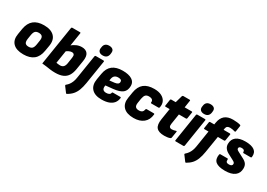

<svg xmlns="http://www.w3.org/2000/svg" viewBox="4 -1668 3897 2805"><g transform="rotate(30 1952.0 -265.0)"><path d="M253 12Q134 12 78 -45.5Q22 -103 40 -207L56 -304Q74 -407 136.5 -458Q199 -509 308 -509Q425 -509 482 -451Q539 -393 522 -289L506 -195Q489 -90 426.5 -39Q364 12 253 12ZM265 -123Q305 -123 325 -143Q345 -163 353 -211L364 -282Q372 -330 355.5 -352.5Q339 -375 296 -375Q256 -375 236.5 -355Q217 -335 209 -286L198 -216Q191 -167 207 -145Q223 -123 265 -123Z M791 12Q747 12 710 7Q673 2 637.5 -3.5Q602 -9 562 -12L666 -669Q668 -683 682 -683H811Q824 -683 822 -669L736 -124Q750 -122 766 -119.5Q782 -117 799 -117Q835 -117 855.5 -137.5Q876 -158 883 -203L898 -303Q904 -340 892.5 -356Q881 -372 856 -372Q833 -372 807.5 -360Q782 -348 751 -323L772 -435Q815 -472 857.5 -490.5Q900 -509 946 -509Q1013 -509 1044 -468Q1075 -427 1061 -340L1037 -191Q1026 -122 997.5 -77Q969 -32 918.5 -10Q868 12 791 12Z M1170 -484Q1172 -497 1186 -497H1315Q1329 -497 1327 -484L1264 -87Q1252 -15 1232.5 37Q1213 89 1180 127Q1147 165 1095 194Q1086 198 1080 191L1014 103Q1011 99 1011.5 93Q1012 87 1018 83Q1041 65 1058.5 41Q1076 17 1088.5 -14.5Q1101 -46 1107 -86ZM1267 -554Q1227 -554 1206 -574Q1185 -594 1189 -631L1192 -650Q1196 -686 1218.5 -706Q1241 -726 1281 -726Q1322 -726 1343 -706.5Q1364 -687 1359 -650L1357 -631Q1352 -594 1329.5 -574Q1307 -554 1267 -554Z M1571 12Q1458 12 1404 -47Q1350 -106 1368 -212L1385 -311Q1402 -412 1464.5 -460.5Q1527 -509 1636 -509Q1737 -509 1792 -474.5Q1847 -440 1847 -376Q1847 -296 1799 -257Q1751 -218 1642 -207L1521 -195L1519 -185Q1513 -145 1529.5 -125.5Q1546 -106 1583 -106Q1614 -106 1633 -116.5Q1652 -127 1654 -145Q1656 -159 1668 -159H1792Q1807 -159 1805 -145Q1799 -94 1770.5 -59Q1742 -24 1692 -6Q1642 12 1571 12ZM1535 -287 1617 -296Q1654 -301 1670.5 -314Q1687 -327 1687 -351Q1687 -371 1672.5 -380.5Q1658 -390 1628 -390Q1589 -390 1567 -371Q1545 -352 1539 -313Z M2113 12Q1994 12 1938.5 -46.5Q1883 -105 1900 -207L1916 -305Q1933 -409 1995 -459Q2057 -509 2168 -509Q2243 -509 2292 -483.5Q2341 -458 2361.5 -415Q2382 -372 2370 -316Q2367 -302 2356 -302H2237Q2222 -302 2224 -316Q2228 -345 2209 -360Q2190 -375 2156 -375Q2116 -375 2097 -354.5Q2078 -334 2069 -285L2058 -214Q2050 -166 2067 -144.5Q2084 -123 2125 -123Q2162 -123 2180 -139Q2198 -155 2202 -182Q2204 -196 2216 -196H2335Q2351 -196 2349 -182Q2340 -88 2277.5 -38Q2215 12 2113 12Z M2631 12Q2535 12 2498 -32.5Q2461 -77 2477 -177L2507 -365H2439Q2424 -365 2427 -379L2443 -484Q2446 -497 2457 -497H2533L2567 -617Q2573 -630 2584 -630H2691Q2705 -630 2702 -616L2684 -497H2802Q2817 -497 2814 -484L2798 -379Q2795 -365 2784 -365H2663L2636 -193Q2630 -157 2641.5 -140.5Q2653 -124 2680 -124Q2696 -124 2711.5 -127Q2727 -130 2745 -136Q2762 -143 2759 -125L2742 -20Q2740 -8 2728 -3Q2707 5 2682 8.5Q2657 12 2631 12Z M2820 0Q2806 0 2808 -14L2882 -484Q2885 -497 2897 -497H3026Q3041 -497 3039 -484L2965 -14Q2962 0 2950 0ZM2977 -554Q2937 -554 2916 -574Q2895 -594 2899 -631L2902 -650Q2906 -686 2928.5 -706Q2951 -726 2991 -726Q3032 -726 3053 -706.5Q3074 -687 3069 -650L3067 -631Q3062 -594 3039.5 -574Q3017 -554 2977 -554Z M3341 -497H3445Q3460 -497 3458 -484L3441 -379Q3439 -365 3427 -365H3320L3275 -87Q3263 -13 3242.5 40Q3222 93 3189 129.5Q3156 166 3106 194Q3097 199 3091 191L3025 103Q3017 92 3029 83Q3052 64 3070 38.5Q3088 13 3100 -18Q3112 -49 3118 -86L3162 -365H3095Q3081 -365 3083 -379L3099 -484Q3101 -497 3113 -497H3183L3189 -532Q3203 -614 3252 -654.5Q3301 -695 3388 -695Q3424 -695 3458 -691Q3492 -687 3513 -680Q3523 -676 3522 -666L3507 -568Q3504 -553 3492 -557Q3471 -563 3451 -567Q3431 -571 3411 -571Q3381 -571 3365 -559.5Q3349 -548 3345 -523Z M3655 12Q3544 12 3497 -27Q3450 -66 3464 -149Q3467 -164 3478 -164H3597Q3610 -164 3609 -149Q3606 -122 3618 -109.5Q3630 -97 3658 -97Q3715 -97 3715 -136Q3715 -149 3707 -158.5Q3699 -168 3678 -179L3578 -232Q3539 -253 3518.5 -283Q3498 -313 3498 -351Q3498 -428 3550.5 -468.5Q3603 -509 3704 -509Q3808 -509 3857.5 -472.5Q3907 -436 3898 -361Q3897 -347 3884 -347H3765Q3752 -347 3753 -361Q3754 -381 3741.5 -390.5Q3729 -400 3704 -400Q3657 -400 3657 -368Q3657 -354 3668.5 -344.5Q3680 -335 3704 -323L3790 -278Q3834 -256 3854.5 -227.5Q3875 -199 3875 -155Q3875 -74 3819 -31Q3763 12 3655 12Z"/></g></svg>

Font: Sofia Sans Black
Style: Italic
Weight: 900
Italic angle: -9°
Version: Version 4.100-B